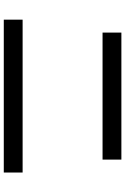

<svg xmlns="http://www.w3.org/2000/svg" viewBox="161 -898 677 1040"><g transform="rotate(90 500.0 -377.5)"><path d="M844 -594H156V-696H844ZM914 -59H86V-161H914Z"/></g></svg>

Font: IBM Plex Sans JP Medium
Style: Regular
Weight: 500
Designer: Mike Abbink; Paul van der Laan; Pieter van Rosmalen; Wujin Sim; Yejin Wi; Jinhee Kim; Boomi Park; Yona Kim; Kichan Ma
Foundry: Sandoll Inc.
Version: Version 1.001